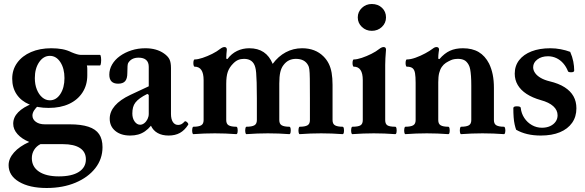

<svg xmlns="http://www.w3.org/2000/svg" viewBox="-20 -666 2922 959"><path d="M213 273Q127 273 75 242Q23 211 23 159Q23 126 50 95.5Q77 65 126 43Q89 28 67.5 4Q46 -20 46 -48Q46 -80 71 -105.5Q96 -131 143 -149L174 -141Q158 -127 150 -114Q142 -101 142 -89Q142 -70 159 -57.5Q176 -45 204 -45H328Q385 -45 421.5 -33Q458 -21 475 4Q492 29 492 69Q492 128 456 174Q420 220 357 246.5Q294 273 213 273ZM274 215Q339 215 374 192.5Q409 170 409 130Q409 93 379.5 73.5Q350 54 294 54H182Q162 64 150.5 82.5Q139 101 139 124Q139 167 174.5 191Q210 215 274 215ZM223 -127Q167 -127 126 -144.5Q85 -162 63 -195Q41 -228 41 -273Q41 -318 66 -352.5Q91 -387 135 -406Q179 -425 236 -425Q266 -425 290.5 -420.5Q315 -416 337 -405Q351 -399 363 -395.5Q375 -392 382 -392H479Q483 -392 484.5 -379Q486 -366 484.5 -352.5Q483 -339 479 -339H414Q416 -331 416 -322Q416 -313 416 -290Q416 -241 392 -204Q368 -167 325 -147Q282 -127 223 -127ZM229 -165Q261 -165 281.5 -196.5Q302 -228 302 -276Q302 -324 281.5 -355.5Q261 -387 229 -387Q197 -387 175.5 -355.5Q154 -324 154 -276Q154 -244 164 -219Q174 -194 191 -179.5Q208 -165 229 -165Z M630 11Q584 11 556 -12Q528 -35 528 -73Q528 -108 554 -138Q580 -168 631 -192L723 -235V-332Q723 -355 710 -366.5Q697 -378 672 -378Q636 -378 620 -351Q618 -347 617 -336Q616 -325 616 -301Q616 -273 605 -260.5Q594 -248 570 -248Q526 -248 526 -293Q526 -320 540 -344Q554 -368 579 -386Q604 -404 636.5 -414.5Q669 -425 706 -425Q762 -425 799 -399Q819 -385 826.5 -369.5Q834 -354 834 -326V-97Q834 -71 843.5 -56.5Q853 -42 870 -42Q879 -42 886.5 -46Q894 -50 902 -59Q905 -62 910 -59Q915 -56 918.5 -51Q922 -46 920 -43Q902 -15 878.5 -2Q855 11 822 11Q790 11 767.5 -1.5Q745 -14 734 -38Q720 -21 704 -10Q688 1 670 6Q652 11 630 11ZM680 -43Q691 -43 701 -51Q711 -59 717 -71.5Q723 -84 723 -97V-192L716 -197Q694 -186 679.5 -175.5Q665 -165 656.5 -154Q648 -143 644.5 -129.5Q641 -116 641 -99Q641 -75 652.5 -59Q664 -43 680 -43Z M946 4Q942 4 940.5 -4.9Q939 -13.8 940.5 -23.4Q942 -33 946 -33Q971.9 -33 984.5 -39.9Q997 -46.9 997 -66V-266Q997 -333 952 -333Q948 -333 946.5 -342Q945 -351 946.5 -360Q948 -369 952 -369Q968 -369 992 -377Q1016 -385 1040 -397Q1064 -409 1080 -422Q1092 -431 1101 -431Q1113 -431 1113 -418Q1112 -406 1111 -396.5Q1110 -387 1110 -373L1116 -371Q1136 -398 1164 -411.5Q1192 -425 1225 -425Q1268 -425 1297 -405.5Q1326 -386 1342 -347Q1370 -385 1407.5 -405Q1445 -425 1489 -425Q1555 -425 1596 -384Q1612 -368 1622 -348Q1632 -328 1636.5 -302Q1641 -276 1641 -242V-66Q1641 -46.9 1653.5 -39.9Q1666 -33 1691 -33Q1696 -33 1697.5 -23.4Q1699 -13.8 1697.5 -4.9Q1696 4 1691 4Q1664.3 2 1637.7 1Q1611 0 1584 0Q1557 0 1530.5 1Q1504 2 1477 4Q1473 4 1471.5 -4.9Q1470 -13.8 1471.5 -23.4Q1473 -33 1477 -33Q1502.9 -33 1515.5 -39.9Q1528 -46.9 1528 -66V-173Q1528 -239 1527.5 -272.5Q1527 -306 1525 -320Q1523 -334 1519 -340Q1502 -372 1458 -372Q1439 -372 1423.6 -364.6Q1408.3 -357.3 1396 -341Q1385 -327 1380 -305.5Q1375 -284 1375 -249V-66Q1375 -46.9 1387.5 -39.9Q1400 -33 1425 -33Q1430 -33 1431.5 -23.8Q1433 -14.5 1431.5 -5.2Q1430 4 1425 4Q1399 2 1372.2 1Q1345.5 0 1318.2 0Q1292 0 1265 1Q1238 2 1211 4Q1207 4 1205.5 -4.9Q1204 -13.8 1205.5 -23.4Q1207 -33 1211 -33Q1237.5 -33 1250.2 -39.9Q1263 -46.9 1263 -66V-174Q1263 -223 1262 -253.5Q1261 -284 1259.5 -302Q1258 -320 1255 -330Q1244 -372 1199 -372Q1182.7 -372 1169.8 -366.7Q1156.9 -361.4 1144 -348Q1125.3 -329.1 1117.7 -306.9Q1110 -284.8 1110 -247V-66Q1110 -46.9 1122.5 -39.9Q1135 -33 1160 -33Q1165 -33 1166.5 -23.4Q1168 -13.8 1166.5 -4.9Q1165 4 1160 4Q1133.3 2 1106.7 1Q1080 0 1053 0Q1026 0 999.5 1Q973 2 946 4Z M1740 4Q1736 4 1734.5 -5Q1733 -14 1734.5 -23.5Q1736 -33 1740 -33Q1769 -33 1780.5 -40Q1792 -47 1792 -66V-266Q1792 -333 1747 -333Q1743 -333 1741.5 -342Q1740 -351 1741.5 -360Q1743 -369 1747 -369Q1763 -369 1787 -377Q1811 -385 1835 -397Q1859 -409 1875 -422Q1887 -431 1896 -431Q1908 -431 1908 -418Q1906 -391 1905 -375Q1904 -359 1904 -342V-66Q1904 -47 1915 -40Q1926 -33 1954 -33Q1959 -33 1960.5 -23.5Q1962 -14 1960.5 -5Q1959 4 1954 4Q1927 2 1900.5 1Q1874 0 1847 0Q1821 0 1794.5 1Q1768 2 1740 4ZM1837 -512Q1808 -512 1787.5 -531.5Q1767 -551 1767 -579Q1767 -607 1787.5 -626.5Q1808 -646 1837 -646Q1868 -646 1888 -627Q1908 -608 1908 -579Q1908 -551 1887.5 -531.5Q1867 -512 1837 -512Z M2005 4Q2001 4 1999.5 -4.9Q1998 -13.8 1999.5 -23.4Q2001 -33 2005 -33Q2030.9 -33 2043.5 -39.9Q2056 -46.9 2056 -66V-252Q2056 -282.8 2053 -300.4Q2050 -318 2040.5 -325.5Q2031 -333 2012 -333Q2008 -333 2006.5 -342Q2005 -351 2006.5 -360Q2008 -369 2012 -369Q2031 -369 2056 -378Q2081 -387 2104 -399.5Q2127 -412 2140 -422Q2146.7 -427.2 2151.4 -429.1Q2156 -431 2160 -431Q2173 -431 2173 -417.7Q2172 -411 2171 -404.4Q2170 -397.9 2169.5 -390.4Q2169 -383 2169 -372.5L2175 -371Q2200 -400 2227.5 -412.5Q2255 -425 2292 -425Q2339 -425 2371 -406Q2403 -387 2423 -348Q2435 -323 2441 -293.5Q2447 -264 2447 -227V-66Q2447 -46.9 2459.5 -39.9Q2472 -33 2497 -33Q2501.6 -33 2503.3 -23.5Q2505 -14 2503.3 -5Q2501.7 4 2497.2 4Q2470.5 2 2443.7 1Q2417 0 2390 0Q2363.3 0 2336.7 1Q2310 2 2283 4Q2279 4 2277.5 -5.1Q2276 -14.2 2277.5 -23.6Q2279 -33 2283 -33Q2308.9 -33 2321.5 -39.9Q2334 -46.9 2334 -66V-173Q2334 -211 2334 -238.5Q2334 -266 2332.5 -286Q2331 -306 2328.5 -319.5Q2326 -333 2321 -342Q2311 -360 2298 -366Q2285 -372 2268 -372Q2246.4 -372 2232.2 -365.5Q2218 -359 2207 -352Q2195 -344 2186.5 -331.5Q2178 -319 2173.5 -301.1Q2169 -283.2 2169 -255V-66Q2169 -46.9 2181.5 -39.9Q2194 -33 2219 -33Q2224 -33 2225.5 -23.4Q2227 -13.8 2225.5 -4.9Q2224 4 2219 4Q2192.3 2 2165.7 1Q2139 0 2112 0Q2085 0 2058.5 1Q2032 2 2005 4Z M2681 11Q2608 11 2558 -18Q2554 -29 2550.5 -44.5Q2547 -60 2545.5 -80.5Q2544 -101 2544 -126Q2544 -135 2561 -135Q2581 -135 2581 -127Q2584 -99 2599 -76.5Q2614 -54 2637 -41Q2660 -28 2687 -28Q2710 -28 2727.5 -36Q2745 -44 2755 -58Q2765 -72 2765 -90Q2765 -116 2743.5 -135.5Q2722 -155 2681 -166Q2639 -178 2610 -197Q2581 -216 2566 -241.5Q2551 -267 2551 -298Q2551 -337 2573 -365.5Q2595 -394 2635 -409.5Q2675 -425 2729 -425Q2755 -425 2781 -420Q2807 -415 2828 -407Q2839 -382 2843.5 -358.5Q2848 -335 2848 -314Q2848 -305 2833 -305Q2819 -305 2817 -310Q2808 -333 2793 -350Q2778 -367 2758.5 -376Q2739 -385 2717 -385Q2685 -385 2664 -369Q2643 -353 2643 -330Q2643 -315 2653 -301Q2663 -287 2681.5 -276.5Q2700 -266 2725 -260Q2771 -249 2800.5 -230Q2830 -211 2844.5 -185Q2859 -159 2859 -125Q2859 -83 2837.5 -52.5Q2816 -22 2776.5 -5.5Q2737 11 2681 11Z"/></svg>

Font: Junicode VF
Style: Regular
Weight: 400
Designer: Peter S. Baker
Version: Version 2.213